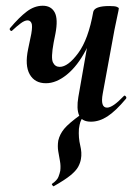

<svg xmlns="http://www.w3.org/2000/svg" viewBox="-20 -415 480 669"><path d="M140 -125Q101 -125 83.5 -156Q66 -187 78 -244L89 -297Q94 -326 89.5 -335Q85 -344 76 -344Q66 -344 52.5 -334Q39 -324 23 -309Q20 -305 16 -309Q12 -313 15 -317Q47 -355 73.5 -375Q100 -395 129 -395Q158 -395 170.5 -372Q183 -349 173 -297L167 -267Q157 -213 164.5 -197.5Q172 -182 188 -182Q217 -182 252.5 -230Q288 -278 305 -374L324 -373Q309 -297 279.5 -241Q250 -185 213 -155Q176 -125 140 -125ZM297 9Q265 9 255.5 -13.5Q246 -36 253 -77L305 -374Q310 -394 361 -394Q381 -394 387.5 -391Q394 -388 394 -386Q394 -382 389 -360Q384 -338 379 -312L338 -89Q329 -40 353 -40Q363 -40 377.5 -50Q392 -60 411 -80Q414 -84 418 -79.5Q422 -75 419 -71Q383 -28 354.5 -9.5Q326 9 297 9ZM167 234Q166 235 162.5 230.5Q159 226 162 225Q179 213 183.5 201.5Q188 190 190 180Q192 163 189 146.5Q186 130 183 112.5Q180 95 183 75Q188 53 203.5 34Q219 15 262 -16Q267 -20 270.5 -16Q274 -12 270 -8Q263 1 260 10Q257 19 255 34Q253 65 259.5 91.5Q266 118 262 139Q260 152 252.5 166Q245 180 225.5 196Q206 212 167 234Z"/></svg>

Font: Cormorant
Style: Bold Italic
Weight: 700
Italic angle: -10°
Designer: Christian Thalmann (Catharsis Fonts)
Foundry: Catharsis Fonts
Version: Version 4.000